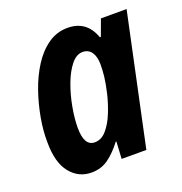

<svg xmlns="http://www.w3.org/2000/svg" viewBox="-107 -649 712 752"><g transform="rotate(-20 248.5 -272.5)"><path d="M150 10Q96 10 61.5 -33Q27 -76 27 -160Q26 -207 35.5 -260.5Q45 -314 63 -366Q81 -418 108.5 -461Q136 -504 172.5 -529.5Q209 -555 254 -555Q333 -555 361 -477H365L390 -545H497L381 0H278L282 -71H279Q252 -35 221.5 -12.5Q191 10 150 10ZM202 -97Q230 -97 251.5 -122Q273 -147 288 -184.5Q303 -222 312 -260Q321 -299 324 -325.5Q327 -352 327 -376Q327 -409 314 -427.5Q301 -446 277 -446Q251 -446 229 -418.5Q207 -391 191 -348Q175 -305 166.5 -258Q158 -211 158 -173Q158 -97 202 -97Z"/></g></svg>

Font: Noto Sans Condensed
Style: Bold Italic
Weight: 700
Width: 3
Italic angle: -12°
Designer: Monotype Design Team
Foundry: Monotype Imaging Inc.
Version: Version 2.013; ttfautohint (v1.8.4.7-5d5b)